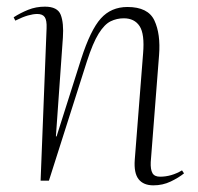

<svg xmlns="http://www.w3.org/2000/svg" viewBox="-20 -543 594 577"><path d="M533 -22Q517 -9 493 2.5Q469 14 441 14Q411 14 396.5 -4.5Q382 -23 385 -63L410 -382Q415 -441 399.5 -464.5Q384 -488 352 -488Q331 -488 312.5 -479Q294 -470 276.5 -442Q259 -414 241 -358L127 0H102L120 -458Q121 -482 114.5 -491.5Q108 -501 92 -501Q80 -501 64 -496.5Q48 -492 26 -481L21 -491Q41 -504 64.5 -513.5Q88 -523 115 -523Q153 -523 162.5 -498.5Q172 -474 169 -430L148 -133H150L224 -366Q252 -453 283 -487.5Q314 -522 363 -522Q425 -522 444 -481.5Q463 -441 458 -377L433 -56Q432 -34 438 -23Q444 -12 461 -12Q495 -12 527 -31Z"/></svg>

Font: Display Extralight
Style: Italic
Weight: 200
Italic angle: -2°
Designer: Latin by Veronika Burian and Jose Scaglione. Greek by Irene Vlachou. Cyrillic by Vera Evstafieva
Foundry: TypeTogether
Version: Version 3.002